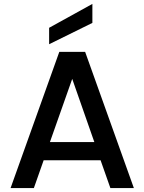

<svg xmlns="http://www.w3.org/2000/svg" viewBox="-20 -961 737 981"><path d="M494 -142H203L153 0H34L283 -696H415L664 0H544ZM462 -235 349 -558 235 -235ZM452 -844 231 -735V-819L452 -941Z"/></svg>

Font: Poppins-tnum Medium
Style: Regular
Weight: 500
Designer: Ninad Kale (Devanagari), Jonny Pinhorn (Latin)
Foundry: Indian Type Foundry
Version: Version 4.004